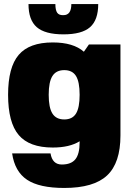

<svg xmlns="http://www.w3.org/2000/svg" viewBox="-20 -720 666 950"><path d="M241 10Q125 10 72.5 -52Q20 -114 20 -251Q20 -387 72.5 -448.5Q125 -510 241 -510Q343 -510 395 -464L420 -500H576V-50Q576 86 510 148Q444 210 298 210Q175 210 114 169.5Q53 129 40 39H230Q239 94 286 94Q332 94 353 68Q374 42 374 -16V-21Q324 10 241 10ZM239.5 -158Q258 -129 298 -129Q338 -129 356 -158Q374 -187 374 -251Q374 -315 356 -344Q338 -373 298 -373Q258 -373 239.5 -344Q221 -315 221 -251Q221 -187 239.5 -158ZM466 -700Q466 -621 425.5 -585.5Q385 -550 294 -550Q203 -550 162 -585.5Q121 -621 121 -700H254Q254 -670 263 -657Q272 -644 294 -645Q333 -645 333 -700Z"/></svg>

Font: Fivo Sans Black
Style: Regular
Weight: 900
Designer: Alexander Slobzheninov
Foundry: Alexander Slobzheninov
Version: 1.0